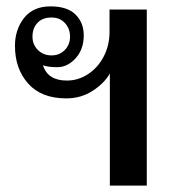

<svg xmlns="http://www.w3.org/2000/svg" viewBox="-20 -583 541 603"><path d="M325 -352Q307 -321 270.5 -297.5Q234 -274 188 -274Q110 -274 68.5 -320.5Q27 -367 27 -439Q27 -490 55.5 -526.5Q84 -563 139 -563Q191 -563 217 -537.5Q243 -512 243 -472Q243 -428 217.5 -400Q192 -372 160 -372Q131 -372 115 -378Q130 -330 190 -330Q226 -330 257 -350.5Q288 -371 306 -406Q324 -441 324 -483V-553H441V0H325ZM200 -468Q200 -493 184 -510.5Q168 -528 142 -528Q113 -528 97.5 -511Q82 -494 82 -468Q82 -443 99 -426Q116 -409 142 -409Q167 -409 183.5 -426Q200 -443 200 -468Z"/></svg>

Font: Taviraj Medium
Style: Regular
Weight: 500
Designer: Katatrad Team
Foundry: CadsonDemak
Version: Version 1.001